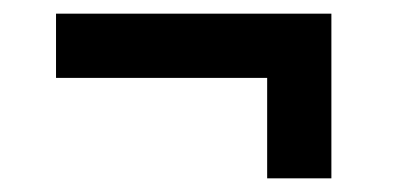

<svg xmlns="http://www.w3.org/2000/svg" viewBox="-20 -475 577 281"><path d="M371 -214V-361H62V-455H465V-214Z"/></svg>

Font: Archivo SemiBold Condensed
Style: Regular
Weight: 600
Width: 3
Version: Version 2.001